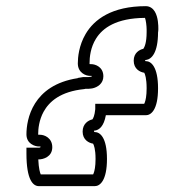

<svg xmlns="http://www.w3.org/2000/svg" viewBox="-20 -578 615 639"><path d="M278 -367C278 -387.9 281.3 -420.3 299.5 -449.4C321.6 -484.8 366.7 -517.8 462.5 -518.5C465.5 -511.8 468 -491.4 468 -480V-471C468 -435 460.7 -420.7 457.1 -415.6C443.9 -412.6 425 -402.1 425 -376C425 -348.4 445.9 -338 460.1 -335.9C462.5 -331.6 468 -317.6 468 -284C468 -258.5 464.6 -244.2 461.8 -236.8C461.1 -234.9 460.4 -233.5 459.9 -232.5H297V-214.6C295 -193 290 -183.9 287.6 -180.7C274 -177.6 255 -166.3 255 -140C255 -112.6 275.7 -102.1 289.8 -99.9C292.3 -95.6 298 -82.1 298 -49C298 -23.5 294.6 -9.2 291.8 -1.8C291.1 0.1 290.4 1.5 289.9 2.5H115.6C113.2 -2.8 108.8 -16.9 107.4 -47.5H109.5C122.6 -47.5 154 -55.2 154 -88C154 -119 127.8 -129.5 113.5 -129.5H109.5C109.4 -129.5 109.3 -129.5 109.2 -129.5C107.5 -129.5 107 -129.4 107 -131C107 -149.3 110 -178.5 125.1 -206.1C143.9 -240.2 181.4 -273.5 260.5 -281.5C262.1 -281.7 263.5 -282.1 264.7 -282.5H275.5C279.6 -282.5 281.6 -283.5 284.5 -283.5H285.7C305.9 -287.3 324 -300.8 324 -324C324 -355.4 297.1 -364.5 283.5 -364.5H279.5C278 -364.6 278 -364.6 278 -367ZM284.3 -325.5C285.3 -325.5 285 -325.1 285 -324C285 -323.5 285 -323.2 284.9 -322.9C284.2 -322.7 278.1 -321.8 274 -321.5H256.5L239 -318.6V-317.9C87.8 -294.9 68 -179.6 68 -131C68 -99.2 96.3 -90.5 109.5 -90.5H112.5C112.6 -90.5 112.7 -90.5 112.8 -90.5C114.4 -90.5 115 -90.7 115 -89C115 -88.2 113.9 -86.9 109.8 -86.5L109.5 -86.5H68V-67C68 21.3 90.1 41.5 109.5 41.5H295.5C312.9 41.5 336 22.8 336 -49C336 -121.1 312.5 -138.5 295.5 -138.5C295.3 -138.5 295.2 -138.5 295 -138.5C294 -138.5 293 -138.7 293 -141C293 -143.4 292.9 -143.4 294.5 -143.5H296.5C309.9 -145.7 325.6 -157.2 332.3 -194.5H465.5C482.5 -194.5 506 -211.9 506 -284C506 -355.8 482.9 -374.5 465.5 -374.5C465.4 -374.5 465.3 -374.5 465.2 -374.5C463.6 -374.5 463 -374.3 463 -376C463 -378.6 463.5 -378.3 465.4 -378.5L465.7 -378.5H466.4C484.4 -381.1 505.8 -401.9 506 -470.2C506.4 -472.7 507 -476.2 507 -481C507 -493.5 506.6 -520.3 495.3 -539.4C489.5 -549.1 479.5 -557.5 465.5 -557.5C351.8 -557.5 293.3 -513.2 264.9 -464.8C242.4 -426.5 239 -387 239 -367C239 -336 265.2 -325.5 279.5 -325.5H283.5C283.8 -325.5 284 -325.5 284.3 -325.5ZM284.8 -326C284.9 -326 284.9 -326 284.9 -325.9Z"/></svg>

Font: Platiipus Bold
Style: Bold
Weight: 400
Version: Version 001.000